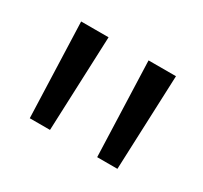

<svg xmlns="http://www.w3.org/2000/svg" viewBox="-62 -760 391 370"><g transform="rotate(30 133.0 -574.5)"><path d="M80 -469H35L27.5 -680H88.5ZM230 -469H185L177.5 -680H238.5Z"/></g></svg>

Font: Betina Sans Light
Style: Regular
Weight: 300
Designer: Jonathan Pinhorn (font) & Cristiano Sobral (main changes)
Version: Version 2.001;October 6, 2020;FontCreator 13.0.0.2681 64-bit